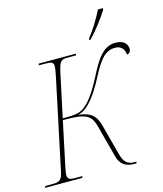

<svg xmlns="http://www.w3.org/2000/svg" viewBox="-154 -1029 956 1127"><g transform="rotate(-15 324.0 -465.5)"><path d="M454 -779 453 -771H461C503 -814 553 -879 579 -923V-931H549C522 -876 487 -821 454 -779ZM-21 0H205L207 -10H164C131 -10 118 -15 118 -40C118 -54 122 -72 127 -98L182 -357C316 -357 351 -344 371 -269L424 -70C437 -21 471 0 520 0H535V-10H523C486 -10 462 -26 448 -79L399 -264C381 -334 347 -354 278 -364C327 -374 379 -426 444 -551C496 -651 530 -688 588 -688C625 -688 645 -661 645 -631C656 -632 669 -641 669 -660C669 -689 647 -716 598 -716C522 -716 481 -651 430 -551C381 -455 341 -408 308 -387C281 -370 254 -367 184 -367L237 -616C253 -693 262 -704 299 -704H355L357 -714H131L129 -704H172C205 -704 218 -699 218 -675C218 -665 216 -650 209 -616L94 -72C83 -21 74 -10 24 -10H-19Z"/></g></svg>

Font: Noto Serif Display Thin
Style: Italic
Weight: 100
Italic angle: -12°
Designer: Monotype Design Team
Foundry: Monotype Imaging Inc.
Version: Version 2.009